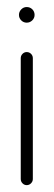

<svg xmlns="http://www.w3.org/2000/svg" viewBox="-20 -539 156 559"><path d="M80.7 -495.6Q80.7 -486.3 73.9 -479.6Q67 -473 57.8 -473Q48.5 -473 41.9 -479.6Q35.2 -486.3 35.2 -495.6Q35.2 -504.8 41.9 -511.7Q48.5 -518.5 57.8 -518.5Q67.4 -518.5 74.1 -511.9Q80.7 -505.2 80.7 -495.6ZM57.8 -387.4Q65.2 -387.4 70.4 -382.2Q75.6 -377 75.6 -369.6V-17.8Q75.6 -10.7 70.4 -5.4Q65.2 0 57.8 0Q50.7 0 45.6 -5.2Q40.4 -10.4 40.4 -17.8V-369.6Q40.4 -377 45.6 -382.2Q50.7 -387.4 57.8 -387.4Z"/></svg>

Font: 26F Galaxy Sans Light
Style: Regular
Weight: 300
Designer: C₂₉H₂₅N₃O₅
Version: Version 1.100